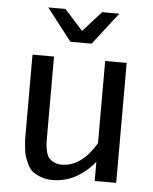

<svg xmlns="http://www.w3.org/2000/svg" viewBox="-53 -788 672 845"><g transform="rotate(5 282.5 -365.5)"><path d="M170 -185Q170 -161 170.5 -147.5Q171 -134 175 -114.5Q179 -95 186.5 -85Q194 -75 209 -67Q224 -59 245 -59Q291 -59 329.5 -88.5Q368 -118 396 -167V-530H491V0H396V-84Q315 12 211 12Q182 12 159.5 3.5Q137 -5 123 -15.5Q109 -26 99 -47Q89 -68 84.5 -82.5Q80 -97 77.5 -124.5Q75 -152 75 -164Q75 -176 75 -203V-530H170ZM283 -653 364 -743H440L330 -601H236L126 -743H202Z"/></g></svg>

Font: AbakuTLSymSans
Style: Regular
Weight: 400
Version: Version 2007.05.04